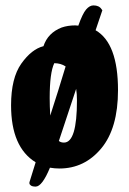

<svg xmlns="http://www.w3.org/2000/svg" viewBox="-20 -624 478 711"><path d="M270 -529Q286 -574 299 -589Q312 -604 326 -604Q347 -604 356 -590L359 -586L334 -512Q417 -464 417 -290Q417 -149 355 -74.5Q293 0 200 0Q183 0 165 -3Q136 67 112 67Q100 67 94.5 63Q89 59 89 55V51Q98 21 112 -23Q21 -79 21 -234Q21 -335 59 -388.5Q97 -442 141 -453Q157 -502 208 -522Q231 -530 259 -530ZM166 -196Q196 -288 223 -378Q205 -390 181 -390Q164 -355 164 -261Q164 -232 166 -196ZM265 -252Q265 -276 262 -295L198 -102Q205 -96 217 -96Q265 -96 265 -252Z"/></svg>

Font: Chela One Cyrilic
Style: Regular
Weight: 400
Designer: Miguel Hernandez
Foundry: LatinoType
Version: Version 1.001